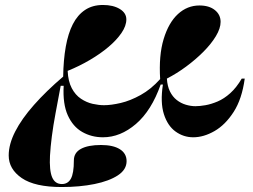

<svg xmlns="http://www.w3.org/2000/svg" viewBox="-20 -537 1018 772"><path d="M228 215Q120 215 67.5 179Q15 143 15 88Q15 43 41 -8Q67 -59 116.5 -115Q166 -171 234 -229Q235 -296 244.5 -349.5Q254 -403 273 -440Q292 -477 322 -497Q352 -517 394 -517Q435 -517 461.5 -501Q488 -485 488 -459Q488 -433 468.5 -404.5Q449 -376 416.5 -348.5Q384 -321 341.5 -296Q299 -271 252 -252Q254 -210 268.5 -182.5Q283 -155 305.5 -140Q328 -125 352.5 -119.5Q377 -114 398 -114Q427 -114 465.5 -123Q504 -132 545.5 -155Q587 -178 624 -219Q618 -314 638 -380Q658 -446 695.5 -480.5Q733 -515 782 -515Q821 -515 844 -496.5Q867 -478 867 -449Q867 -423 848 -391.5Q829 -360 797.5 -328.5Q766 -297 728 -269Q690 -241 651 -221Q653 -190 663.5 -169Q674 -148 690.5 -135Q707 -122 727 -116Q747 -110 766 -110Q783 -110 806 -114Q829 -118 855 -129Q881 -140 906 -162.5Q931 -185 952 -221H964Q953 -139 919.5 -87Q886 -35 842.5 -10Q799 15 757 15Q718 15 686 -8Q654 -31 639 -78Q624 -125 635 -197H626Q589 -92 526.5 -38.5Q464 15 394 15Q348 15 310.5 -6.5Q273 -28 252.5 -73.5Q232 -119 236 -192H224Q213 -133 203.5 -82.5Q194 -32 188.5 11Q183 54 181 89Q178 148 189.5 175.5Q201 203 229 203Q253 203 265 181.5Q277 160 277 108Q277 77 305.5 61.5Q334 46 386 46Q435 46 462 63Q489 80 489 111Q489 145 454 168Q419 191 360 203Q301 215 228 215Z"/></svg>

Font: Kalnia SemiExpanded SemiBold
Style: Regular
Weight: 600
Width: 6
Designer: Frida Medrano
Foundry: Frida Medrano
Version: Version 1.105